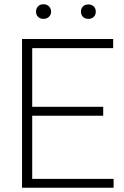

<svg xmlns="http://www.w3.org/2000/svg" viewBox="-20 -886 585 906"><path d="M185 -866Q201 -866 211 -856Q221 -846 221 -831Q221 -816 211 -806.5Q201 -797 185 -797Q169 -797 159.5 -806.5Q150 -816 150 -831Q150 -846 159.5 -856Q169 -866 185 -866ZM397 -865Q413 -865 422.5 -855.5Q432 -846 432 -831Q432 -816 422.5 -806.5Q413 -797 397 -797Q381 -797 371.5 -806.5Q362 -816 362 -831Q362 -846 371.5 -855.5Q381 -865 397 -865ZM84 -702H514V-659H132V-382H467V-340H132V-42H516V0H84Z"/></svg>

Font: Freesentation 2 ExtraLight
Style: Regular
Weight: 260
Designer: glyphs from Roboto by Christian Robertson / Hangul glyphs from Noto Sans CJK(Source Han Sans) by Jang Soo-young and Kang
Foundry: PT&
Version: Version 2.001